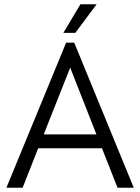

<svg xmlns="http://www.w3.org/2000/svg" viewBox="-20 -880 657 900"><path d="M290 -680H328L607 0H531L458 -185H159L86 0H10ZM432 -250 309 -563 185 -250ZM357 -860H433L333 -726H277Z"/></svg>

Font: Teachers[wght]
Style: Regular
Weight: 400
Designer: Alfredo Marco Pradil & Chank Diesel
Version: Version 1.000;Glyphs 3.1.2 (3151)